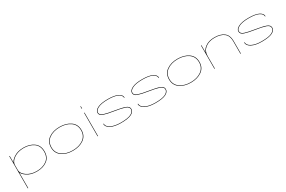

<svg xmlns="http://www.w3.org/2000/svg" viewBox="168 -2341 6191 4155"><g transform="rotate(-30 3264.0 -263.0)"><path d="M105 220V-584H116V-413.5Q131 -464 211 -521Q309 -591 462 -591Q614 -591 717 -517Q820 -443 820 -293Q820 -143 717 -69Q614 5 462 5Q309 5 211 -65Q131 -122 116 -172.5V220ZM116 -222Q122.5 -141.5 215.5 -76.5Q315 -6 462 -6Q609 -6 708.5 -77Q808 -148 808 -293Q808 -438 708.5 -509Q609 -580 462 -580Q315 -580 215.5 -510Q122.5 -444.5 116 -364Z M1362 5.5Q1198 5.5 1089.2 -71.5Q980.5 -148.5 980.5 -292.5Q980.5 -437 1089.2 -513.5Q1198 -590 1362 -590Q1525.5 -590 1634.2 -513.5Q1743 -437 1743 -292.5Q1743 -148.5 1634.2 -71.5Q1525.5 5.5 1362 5.5ZM1362 -5.5Q1521.5 -5.5 1626.2 -80.2Q1731 -155 1731 -292.5Q1731 -430.5 1626.2 -504.8Q1521.5 -579 1362 -579Q1202 -579 1097.2 -504.8Q992.5 -430.5 992.5 -292.5Q992.5 -155 1097.2 -80.2Q1202 -5.5 1362 -5.5Z M1976 0V-586H1987V0ZM1976 -746H1987V-688.5H1976Z M2561.5 5.5Q2402 5.5 2308.2 -43.8Q2214.5 -93 2214.5 -172H2226.5Q2226.5 -98 2318 -51.8Q2409.5 -5.5 2561.5 -5.5Q2738 -5.5 2815.8 -44.8Q2893.5 -84 2893.5 -147Q2893.5 -207 2810.8 -235.8Q2728 -264.5 2561.5 -290Q2400 -314.5 2313.2 -343.5Q2226.5 -372.5 2226.5 -439Q2226.5 -503.5 2314 -546Q2401.5 -588.5 2565.5 -588.5Q2732 -588.5 2817 -546.2Q2902 -504 2902 -434.5H2890Q2890 -499 2808.5 -538.2Q2727 -577.5 2565.5 -577.5Q2403.5 -577.5 2321 -536.8Q2238.5 -496 2238.5 -439.5Q2238.5 -380 2323.2 -352.8Q2408 -325.5 2566.5 -301Q2740.5 -274 2823 -243.5Q2905.5 -213 2905.5 -147.5Q2905.5 -77 2823 -35.8Q2740.5 5.5 2561.5 5.5Z M3422.5 5.5Q3263 5.5 3169.2 -43.8Q3075.5 -93 3075.5 -172H3087.5Q3087.5 -98 3179 -51.8Q3270.5 -5.5 3422.5 -5.5Q3599 -5.5 3676.8 -44.8Q3754.5 -84 3754.5 -147Q3754.5 -207 3671.8 -235.8Q3589 -264.5 3422.5 -290Q3261 -314.5 3174.2 -343.5Q3087.5 -372.5 3087.5 -439Q3087.5 -503.5 3175 -546Q3262.5 -588.5 3426.5 -588.5Q3593 -588.5 3678 -546.2Q3763 -504 3763 -434.5H3751Q3751 -499 3669.5 -538.2Q3588 -577.5 3426.5 -577.5Q3264.5 -577.5 3182 -536.8Q3099.5 -496 3099.5 -439.5Q3099.5 -380 3184.2 -352.8Q3269 -325.5 3427.5 -301Q3601.5 -274 3684 -243.5Q3766.5 -213 3766.5 -147.5Q3766.5 -77 3684 -35.8Q3601.5 5.5 3422.5 5.5Z M4310 5.5Q4146 5.5 4037.2 -71.5Q3928.5 -148.5 3928.5 -292.5Q3928.5 -437 4037.2 -513.5Q4146 -590 4310 -590Q4473.5 -590 4582.2 -513.5Q4691 -437 4691 -292.5Q4691 -148.5 4582.2 -71.5Q4473.5 5.5 4310 5.5ZM4310 -5.5Q4469.5 -5.5 4574.2 -80.2Q4679 -155 4679 -292.5Q4679 -430.5 4574.2 -504.8Q4469.5 -579 4310 -579Q4150 -579 4045.2 -504.8Q3940.5 -430.5 3940.5 -292.5Q3940.5 -155 4045.2 -80.2Q4150 -5.5 4310 -5.5Z M4896 0V-584H4907V-396Q4924.5 -467.5 4994.5 -521Q5087.5 -592 5232 -592Q5383 -592 5470 -525.5Q5557 -459 5557 -322V0H5546V-321Q5546 -454.5 5461.5 -517.8Q5377 -581 5232 -581Q5089 -581 4998 -509.2Q4907 -437.5 4907 -314.5V0Z M6082.5 5.5Q5923 5.5 5829.2 -43.8Q5735.5 -93 5735.5 -172H5747.5Q5747.5 -98 5839 -51.8Q5930.5 -5.5 6082.5 -5.5Q6259 -5.5 6336.8 -44.8Q6414.5 -84 6414.5 -147Q6414.5 -207 6331.8 -235.8Q6249 -264.5 6082.5 -290Q5921 -314.5 5834.2 -343.5Q5747.5 -372.5 5747.5 -439Q5747.5 -503.5 5835 -546Q5922.5 -588.5 6086.5 -588.5Q6253 -588.5 6338 -546.2Q6423 -504 6423 -434.5H6411Q6411 -499 6329.5 -538.2Q6248 -577.5 6086.5 -577.5Q5924.5 -577.5 5842 -536.8Q5759.5 -496 5759.5 -439.5Q5759.5 -380 5844.2 -352.8Q5929 -325.5 6087.5 -301Q6261.5 -274 6344 -243.5Q6426.5 -213 6426.5 -147.5Q6426.5 -77 6344 -35.8Q6261.5 5.5 6082.5 5.5Z"/></g></svg>

Font: Anybody UltraExpanded Thin
Style: Regular
Weight: 100
Width: 9
Designer: Tyler Finck
Foundry: Etcetera Type Company
Version: Version 1.010; ttfautohint (v1.8.3) -l 8 -r 50 -G 200 -x 14 